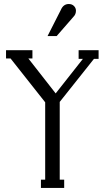

<svg xmlns="http://www.w3.org/2000/svg" viewBox="-20 -928 517 948"><path d="M259.8 -750H214.8L280.8 -879.9Q293 -908.2 319.8 -908.2Q335.4 -908.2 345.2 -898.4Q355 -888.7 355 -875Q355 -857.4 342.8 -845.2ZM466.8 -680.2V-637.2H443.8L274.9 -424.8V-41H296.9V0H182.1V-41H203.1V-422.9L32.2 -639.2H9.8V-680.2H140.1V-639.2H120.1L254.9 -466.8L389.2 -637.2H368.2V-680.2Z"/></svg>

Font: Margherita
Style: Regular
Weight: 400
Designer: James Puckett
Foundry: Dunwich Type Founders
Version: Version 1.008;hotconv 1.0.109;makeotfexe 2.5.65596